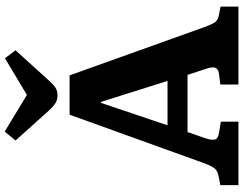

<svg xmlns="http://www.w3.org/2000/svg" viewBox="-126 -882 1009 796"><g transform="rotate(-90 378.0 -484.5)"><path d="M8 0V-75L48 -83Q67 -87 76.5 -98Q86 -109 97 -137L300 -700H463L666 -133Q677 -105 685 -95Q693 -85 713 -81L748 -74V0H425V-75L472 -81Q490 -84 494.5 -96Q499 -108 491 -132L465 -211H228L202 -136Q195 -115 196.5 -100Q198 -85 227 -80L271 -73V0ZM256 -294H440L353 -570H349ZM380 -750Q363 -750 349 -758Q335 -766 316 -787L193 -924L230 -969L382 -877L534 -968L567 -924L441 -785Q424 -766 411 -758Q398 -750 380 -750Z"/></g></svg>

Font: Literata
Style: Bold
Weight: 700
Designer: Latin by Veronika Burian and Jose Scaglione. Greek by Irene Vlachou. Cyrillic by Vera Evstafieva.
Foundry: TypeTogether
Version: Version 3.103; ttfautohint (v1.8.4.7-5d5b);gftools[0.9.29]